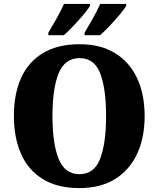

<svg xmlns="http://www.w3.org/2000/svg" viewBox="-20 -951 810 981"><path d="M386 10Q273 10 198.5 -36Q124 -82 87.5 -165Q51 -248 51 -359Q51 -470 87.5 -552Q124 -634 199 -679.5Q274 -725 387 -725Q494 -725 568 -679.5Q642 -634 680.5 -551.5Q719 -469 719 -358Q719 -247 680.5 -164.5Q642 -82 567.5 -36Q493 10 386 10ZM386 -61Q461 -61 491.5 -139.5Q522 -218 522 -358Q522 -498 492 -576Q462 -654 387 -654Q311 -654 279.5 -576Q248 -498 248 -358Q248 -218 279.5 -139.5Q311 -61 386 -61ZM412 -784Q432 -817 454.5 -857Q477 -897 492 -931H625V-921Q615 -904 591 -875.5Q567 -847 539.5 -818Q512 -789 491 -771H412ZM227 -784Q247 -817 269.5 -857Q292 -897 307 -931H440V-921Q430 -904 406 -875.5Q382 -847 354.5 -818Q327 -789 306 -771H227Z"/></svg>

Font: Noto Serif Myanmar SemiCondensed Black
Style: Regular
Weight: 900
Width: 4
Designer: Ben Mitchell and the Monotype Design Team
Foundry: Monotype Imaging Inc.
Version: Version 2.106; ttfautohint (v1.8.4.7-5d5b)